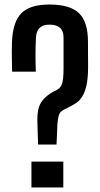

<svg xmlns="http://www.w3.org/2000/svg" viewBox="-20 -829 442 849"><path d="M148.5 -190 145.5 -283Q144 -319 149.2 -344Q154.5 -369 170 -387.5Q185.5 -406 214.5 -423L233 -432.5Q245.5 -439.5 251.5 -452Q257.5 -464.5 259.2 -483.2Q261 -502 261 -526.5V-662.5Q261 -691.5 245.5 -705.8Q230 -720 199 -720Q170 -720 155.2 -705.8Q140.5 -691.5 139 -662.5Q137 -624.5 137 -587Q137 -549.5 138.5 -512H33.5Q33 -532 32.8 -553.8Q32.5 -575.5 32.2 -598.2Q32 -621 33 -643.5Q36.5 -732.5 74.8 -770.8Q113 -809 198 -809Q289.5 -809 329.2 -770.8Q369 -732.5 369 -644Q369 -610.5 369.2 -589.5Q369.5 -568.5 369.5 -554.2Q369.5 -540 369.5 -526.5Q369 -478 361.5 -447.8Q354 -417.5 342.2 -400Q330.5 -382.5 315.5 -372.8Q300.5 -363 285 -355.5L263.5 -344.5Q243.5 -335 239.5 -317.5Q235.5 -300 234 -282.5L230 -190ZM119 0V-114.5H260V0Z"/></svg>

Font: Big Shoulders Display Thin
Style: Bold
Weight: 700
Version: Version 2.002